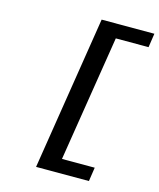

<svg xmlns="http://www.w3.org/2000/svg" viewBox="-125 -797 859 1037"><g transform="rotate(15 304.0 -278.0)"><path d="M176.8 151.9 313 -708H607.9L596.2 -629.9H413.1L300.8 74.2H483.9L472.2 151.9Z"/></g></svg>

Font: Office Code Pro Bold Italic
Style: Regular
Weight: 700
Italic angle: -9°
Designer: Nathan Rutzky & Paul D. Hunt
Foundry: Adobe Systems Incorporated
Version: Version 1.004;PS 001.004;hotconv 1.0.70;makeotf.lib2.5.58329